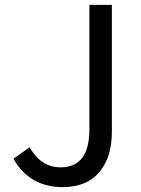

<svg xmlns="http://www.w3.org/2000/svg" viewBox="-20 -753 576 786"><path d="M35 -103 101 -150Q148 -68 228 -68Q346 -68 346 -224V-733H438V-215Q438 -113 391 -54Q339 13 237 13Q101 13 35 -103Z"/></svg>

Font: `nÑOSR
Style: Regular
Weight: 400
Designer: Ryoko NISHIZUKA ¬âXZm¬º[P (kana & ideographs); Paul D. Hunt (Latin, Greek & Cyrillic); Wenlong ZHANG _ e¬á¬ü¬ô (bopomof
Foundry: Adobe Systems Incorporated
Version: Version 1.00 June 24, 2014, initial release